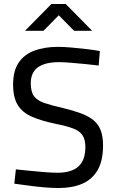

<svg xmlns="http://www.w3.org/2000/svg" viewBox="-20 -938 584 967"><path d="M275 9Q243 9 202.5 5.5Q162 2 122 -3.5Q82 -9 52 -13L60 -85Q90 -82 128.5 -78Q167 -74 205 -71Q243 -68 270 -68Q340 -68 375 -99.5Q410 -131 410 -198Q410 -234 396 -256Q382 -278 349.5 -290.5Q317 -303 262 -314Q189 -329 141 -350Q93 -371 69.5 -409Q46 -447 46 -512Q46 -581 74 -622.5Q102 -664 153 -683Q204 -702 272 -702Q302 -702 341 -698.5Q380 -695 418 -690.5Q456 -686 483 -681L477 -608Q447 -612 409 -615.5Q371 -619 335.5 -622Q300 -625 278 -625Q207 -625 171 -599Q135 -573 135 -519Q135 -476 151 -454Q167 -432 203 -419.5Q239 -407 297 -394Q350 -381 388 -367Q426 -353 451 -332.5Q476 -312 487.5 -281Q499 -250 499 -205Q499 -128 471.5 -81Q444 -34 394 -12.5Q344 9 275 9ZM106 -783 239 -918H311L444 -783H353L276 -861L199 -783Z"/></svg>

Font: Cairo Medium
Style: Regular
Weight: 500
Designer: Mohamed Gaber, Accademia di Belle Arti di Urbino
Foundry: Kief Type Foundry, Accademia di Belle Arti di Urbino
Version: Version 3.117